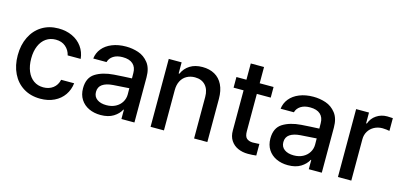

<svg xmlns="http://www.w3.org/2000/svg" viewBox="-61 -1047 3033 1448"><g transform="rotate(15 1455.0 -322.5)"><path d="M40 -262.7Q40 -343.3 70.6 -405.5Q101.1 -467.8 156.7 -502.4Q212.4 -537.1 286.1 -537.1Q346.2 -537.1 394 -514.9Q441.9 -492.7 471.2 -452.1Q500.5 -411.6 505.9 -358.4H404.3Q395.5 -397.9 365.2 -424.1Q335 -450.2 288.1 -450.2Q245.1 -450.2 212.6 -427.7Q180.2 -405.3 162.4 -363.5Q144.5 -321.8 144.5 -265.6Q144.5 -208 162.4 -165.8Q180.2 -123.5 212.4 -100.8Q244.6 -78.1 288.1 -78.1Q332.5 -78.1 363.8 -101.8Q395 -125.5 404.3 -168H505.9Q500 -116.2 471.9 -75.7Q443.8 -35.2 396.5 -12.2Q349.1 10.7 288.1 10.7Q212.4 10.7 156.2 -24.2Q100.1 -59.1 70.1 -121.1Q40 -183.1 40 -262.7Z M778.3 -308.6Q811.5 -311 850.8 -313.2Q890.1 -315.4 917.5 -316.4L917 -358.4Q917 -403.8 889.6 -428.5Q862.3 -453.1 809.6 -453.1Q765.1 -453.1 736.8 -434.8Q708.5 -416.5 700.2 -385.7H596.7Q601.6 -429.7 629.4 -464.1Q657.2 -498.5 704.8 -517.8Q752.4 -537.1 813.5 -537.1Q863.8 -537.1 910.4 -521.5Q957 -505.9 989.3 -464.8Q1021.5 -423.8 1021.5 -352.5V0H919.9V-72.3H916Q897.9 -37.1 858.6 -12.7Q819.3 11.7 758.8 11.7Q708 11.7 667.5 -7.3Q627 -26.4 603.5 -62.7Q580.1 -99.1 580.1 -149.4Q580.1 -231.9 635.7 -267.1Q691.4 -302.2 778.3 -308.6ZM782.2 -71.3Q823.2 -71.3 854 -87.6Q884.8 -104 901.4 -131.6Q918 -159.2 918 -191.4L917.5 -239.7L793 -231.4Q739.7 -227.5 710.7 -207.3Q681.6 -187 681.6 -148.4Q681.6 -111.3 709.2 -91.3Q736.8 -71.3 782.2 -71.3Z M1252 0H1147.5V-530.3H1248V-443.4H1253.9Q1273.4 -487.3 1313 -512.2Q1352.5 -537.1 1410.2 -537.1Q1465.3 -537.1 1505.9 -514.4Q1546.4 -491.7 1568.6 -446.8Q1590.8 -401.9 1590.8 -336.9V0H1487.3V-324.2Q1487.3 -381.8 1457.5 -414.6Q1427.7 -447.3 1375 -447.3Q1339.4 -447.3 1311.3 -431.6Q1283.2 -416 1267.6 -386Q1252 -356 1252 -314.5Z M1965.8 -447.3H1857.4V-156.2Q1857.4 -115.7 1874.3 -100.8Q1891.1 -85.9 1920.9 -85Q1934.6 -85 1963.9 -86.9Q1966.8 -87.9 1973.6 -87.9V2.9Q1944.3 6.8 1908.2 6.8Q1865.7 6.8 1830.6 -8.8Q1795.4 -24.4 1774.4 -56.4Q1753.4 -88.4 1753.9 -134.8V-447.3H1675.8V-530.3H1753.9V-657.2H1857.4V-530.3H1965.8Z M2241.2 -308.6Q2274.4 -311 2313.7 -313.2Q2353 -315.4 2380.4 -316.4L2379.9 -358.4Q2379.9 -403.8 2352.5 -428.5Q2325.2 -453.1 2272.5 -453.1Q2228 -453.1 2199.7 -434.8Q2171.4 -416.5 2163.1 -385.7H2059.6Q2064.5 -429.7 2092.3 -464.1Q2120.1 -498.5 2167.7 -517.8Q2215.3 -537.1 2276.4 -537.1Q2326.7 -537.1 2373.3 -521.5Q2419.9 -505.9 2452.1 -464.8Q2484.4 -423.8 2484.4 -352.5V0H2382.8V-72.3H2378.9Q2360.8 -37.1 2321.5 -12.7Q2282.2 11.7 2221.7 11.7Q2170.9 11.7 2130.4 -7.3Q2089.8 -26.4 2066.4 -62.7Q2043 -99.1 2043 -149.4Q2043 -231.9 2098.6 -267.1Q2154.3 -302.2 2241.2 -308.6ZM2245.1 -71.3Q2286.1 -71.3 2316.9 -87.6Q2347.7 -104 2364.3 -131.6Q2380.9 -159.2 2380.9 -191.4L2380.4 -239.7L2255.9 -231.4Q2202.6 -227.5 2173.6 -207.3Q2144.5 -187 2144.5 -148.4Q2144.5 -111.3 2172.1 -91.3Q2199.7 -71.3 2245.1 -71.3Z M2610.4 -530.3H2710.9V-446.3H2716.8Q2731.4 -488.8 2768.1 -513.4Q2804.7 -538.1 2851.6 -538.1Q2874 -538.1 2895.5 -536.1V-436.5Q2886.7 -438.5 2870.8 -440.4Q2855 -442.4 2840.8 -442.4Q2805.2 -442.4 2776.4 -427Q2747.6 -411.6 2731.2 -384.5Q2714.8 -357.4 2714.8 -323.2V0H2610.4Z"/></g></svg>

Font: Pretendard JP Medium
Style: Regular
Weight: 500
Designer: Base glyphs from Inter by Rasmus Andersson; Hangeul glyphs from Noto Sans CJK(Source Han Sans) by Jang Soo-young and Kan
Foundry: Kil Hyung-jin
Version: Version 1.309